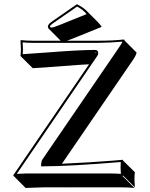

<svg xmlns="http://www.w3.org/2000/svg" viewBox="-20 -840 718 919"><path d="M348.1 -819.8Q375.5 -806.6 393.1 -789.6L449.7 -732.9Q460 -722.2 466.8 -711.4L322.8 -653.3Q309.6 -647.9 300.3 -645H444.8Q523.9 -645 570.8 -650.9Q574.2 -650.4 575.7 -649.4Q576.7 -647 577.1 -645L633.8 -588.4Q632.8 -574.7 603.5 -534.2L276.4 -56.2Q334.5 -58.6 407.2 -63.2Q480 -67.9 523.4 -71.3L566.9 -75.2L568.8 -71.8L625.5 -15.6Q623.5 0.5 623.5 17.6Q623.5 29.3 625.5 56.6L568.8 0L566.9 2.9L623.5 59.6Q598.1 56.6 552.7 56.6H298.8Q299.8 58.6 300.3 59.1L297.4 56.6H189.5L102.5 59.6L45.9 2.9L43 -1Q49.8 -9.8 60.5 -25.9Q66.4 -34.7 68.8 -38.1L406.2 -532.2Q360.8 -530.3 271 -522.9Q185.5 -516.1 136.7 -513.7L80.1 -569.8L78.1 -573.2Q80.1 -589.4 80.1 -606Q80.1 -618.2 78.1 -645L80.1 -647.9Q104.5 -645 141.1 -645H270.5L270 -645.5L213.4 -702.1Q209.5 -707 209 -712.9Q210.9 -724.1 224.1 -733.9ZM440.4 -585.4Q439.9 -588.4 439.5 -589.4Q437 -590.8 435.1 -590.8ZM187 -43.9H176.8V-54.2Q177.7 -68.4 183.6 -77.6L538.6 -596.7Q562 -629.9 565.9 -640.6Q505.9 -635.3 444.8 -634.8H141.1Q111.8 -634.8 88.4 -637.2Q89.8 -616.2 89.8 -606Q89.8 -594.7 88.9 -580.6Q133.8 -583.5 212.9 -589.4Q356 -600.6 435.1 -601.1Q450.2 -601.1 450.2 -585.4Q449.7 -578.6 446.3 -573.2L77.1 -32.2Q74.7 -29.3 69.3 -21Q63.5 -12.2 60.5 -7.8Q109.4 -10.3 132.8 -9.8H496.1Q536.1 -9.8 558.6 -7.8Q557.1 -28.8 557.1 -39.1Q557.1 -50.3 558.1 -64.5Q310.1 -43.9 187 -43.9ZM349.1 -808.6 229.5 -725.6Q218.8 -717.3 219.2 -712.9Q221.2 -709 224.1 -708Q237.3 -708.5 262.2 -719.2L394.5 -772.5Q377.4 -793.9 349.1 -808.6Z"/></svg>

Font: Linux Biolinum Shadow O
Style: Regular
Weight: 400
Designer: Philipp H. Poll
Foundry: Philipp H. Poll
Version: Version 1.0.4